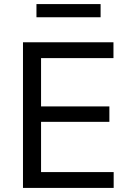

<svg xmlns="http://www.w3.org/2000/svg" viewBox="-20 -920 634 940"><path d="M92.5 0V-713H535.5V-635.5H181V-399H515.5V-323.5H181V-77.5H536.5V0ZM158.5 -835.5V-900H472.5V-835.5Z"/></svg>

Font: Commissioner
Style: Regular
Weight: 400
Designer: Kostas Bartsokas
Foundry: Kostas Bartsokas
Version: Version 1.000; ttfautohint (v1.8.3)